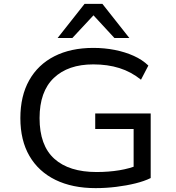

<svg xmlns="http://www.w3.org/2000/svg" viewBox="-20 -961 905 990"><path d="M473 9Q353 9 266 -33.5Q179 -76 132 -156.5Q85 -237 85 -352Q85 -466 130.5 -547Q176 -628 260.5 -671Q345 -714 461 -714Q519 -714 572 -703.5Q625 -693 669.5 -673Q714 -653 745 -623L707 -550Q656 -591 595.5 -610Q535 -629 461 -629Q331 -629 257.5 -559Q184 -489 184 -352Q184 -211 260 -142.5Q336 -74 478 -74Q540 -74 595 -83Q650 -92 695 -111L669 -67V-296H471V-376H757V-43Q725 -27 678.5 -15.5Q632 -4 579 2.5Q526 9 473 9ZM277 -765 416 -941H508L647 -765H570L462 -882L353 -765Z"/></svg>

Font: Nunito Sans 7pt SemiExpanded
Style: Regular
Weight: 400
Width: 6
Designer: Vernon Adams
Foundry: Vernon Adams
Version: Version 3.101;gftools[0.9.27]